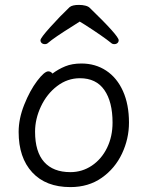

<svg xmlns="http://www.w3.org/2000/svg" viewBox="-20 -745 602 783"><path d="M277 -639Q200 -591 176 -570Q171 -565 163 -565Q155 -565 150 -569.5Q145 -574 145 -581Q145 -590 185 -634.5Q225 -679 264 -716Q275 -725 302 -725Q316 -725 328 -722Q340 -719 346 -713Q464 -599 464 -581Q464 -574 459 -569.5Q454 -565 446 -565Q438 -565 433 -570Q401 -596 328 -643Q325 -645 305 -657ZM312 -486Q369 -486 413 -457Q457 -428 481.5 -373.5Q506 -319 506 -245Q506 -179 477.5 -118.5Q449 -58 395 -20Q341 18 267 18Q167 18 111.5 -42Q56 -102 56 -207Q56 -261 79 -318.5Q102 -376 131.5 -415Q161 -454 177 -454Q187 -454 194 -445Q218 -463 246 -474.5Q274 -486 312 -486ZM439 -245Q439 -330 405.5 -378Q372 -426 306 -426Q255 -426 213 -394Q171 -362 147 -311Q123 -260 123 -208Q123 -126 160 -84.5Q197 -43 267 -43Q315 -43 354.5 -69.5Q394 -96 416.5 -142Q439 -188 439 -245Z"/></svg>

Font: Iansui
Style: Regular
Weight: 400
Designer: But Ko / Fontworks Inc.
Foundry: zi-hi.com / Fontworks Inc.
Version: Version 1.002